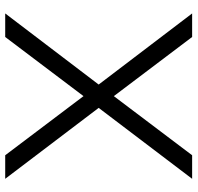

<svg xmlns="http://www.w3.org/2000/svg" viewBox="-30 -710 740 719"><g transform="rotate(90 339.5 -350.0)"><path d="M29.8 0 296.1 -350 29.8 -700H118L339.5 -406.8L560.9 -700H649.1L383.5 -350L649.1 0H560.9L339.5 -293.2L118 0Z"/></g></svg>

Font: Envelope Sans Variable
Style: Regular
Weight: 500
Designer: Andreas Rasmussen / Norman Anderson
Foundry: mail.de GmbH
Version: Version 1.150